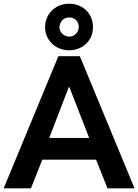

<svg xmlns="http://www.w3.org/2000/svg" viewBox="-21 -1026 753 1046"><path d="M296.9 -719.7H414.1L711.9 0H564.5L502.4 -156.2H209.5L147.5 0H-1ZM224.6 -877.9Q224.6 -914.1 241.9 -943.4Q259.3 -972.7 289.1 -989.3Q318.8 -1005.9 355.5 -1005.9Q392.6 -1005.9 422.4 -989.3Q452.1 -972.7 469 -943.4Q485.8 -914.1 485.4 -877.9Q485.8 -842.8 469 -814Q452.1 -785.2 422.1 -768.6Q392.1 -752 355.5 -752Q319.3 -752 289.3 -768.6Q259.3 -785.2 241.9 -814Q224.6 -842.8 224.6 -877.9ZM408.2 -877.9Q408.2 -901.4 393.6 -916.3Q378.9 -931.2 355.5 -930.7Q333.5 -931.2 319.1 -916.3Q304.7 -901.4 302.7 -877.9Q303.2 -856.9 318.1 -842.3Q333 -827.6 355.5 -826.2Q378.4 -827.6 392.8 -842Q407.2 -856.4 408.2 -877.9ZM464.8 -274.4 357.4 -550.8H353.5L247.1 -274.4Z"/></svg>

Font: Reddit Sans Chocolate
Style: Bold
Weight: 700
Designer: Stephen Hutchings
Foundry: Reddit
Version: Version 1.011